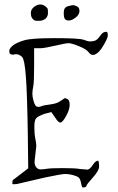

<svg xmlns="http://www.w3.org/2000/svg" viewBox="-20 -835 527 860"><path d="M184.6 -752Q172.9 -742.2 156.2 -741.7Q156.2 -741.7 149.9 -741.7Q138.2 -741.7 134.3 -743.7Q129.4 -746.1 123.8 -753.9Q118.2 -761.7 118.2 -777.3Q118.2 -793 132.6 -804Q147 -814.9 159.9 -814.9Q172.9 -814.9 182.6 -807.1Q192.4 -799.3 193.6 -795.4Q194.8 -791.5 194.8 -776.6Q194.8 -761.7 184.6 -752ZM289.6 -743.2Q288.6 -743.2 287.6 -743.2Q276.9 -743.2 271.2 -749.5Q265.6 -755.9 265.6 -775.9Q265.6 -775.9 265.6 -779.3Q265.6 -801.8 283.9 -806.9Q302.2 -812 307.4 -812Q312.5 -812 324.2 -806.9Q335.9 -801.8 335.9 -785.6Q335.9 -769.5 319.1 -756.6Q302.2 -743.7 289.6 -743.2ZM418 -115.2H419.9Q419.9 -115.2 421.9 -110.4Q423.8 -105.5 423.8 -88.4Q423.8 -71.3 396.5 -40.5Q369.1 -9.8 367.7 -3.9Q366.2 2 361.3 3.4Q356.4 4.9 351.6 4.9Q346.7 4.9 343.3 -14.2Q339.8 -33.2 332.5 -39.6Q325.2 -45.9 307.1 -50.8Q289.1 -55.7 272.5 -55.7Q255.9 -55.7 181.6 -40L55.7 -10.7Q46.9 -10.7 43 -9.8Q43 -9.8 39.1 -9.8H37.1L35.2 -11.7L36.1 -25.4Q38.1 -30.3 51.8 -39.1L106.4 -81.1L104.5 -237.3Q101.6 -419.9 95.7 -494.6Q89.8 -569.3 79.1 -579.6Q68.4 -589.8 57.6 -591.8H45.9L39.1 -589.8Q28.3 -590.8 24.9 -594.2Q21.5 -597.7 21.5 -607.4Q21.5 -617.2 37.1 -630.9Q54.7 -644.5 87.9 -654.3Q120.1 -664.1 218.8 -664.1Q223.6 -664.1 228.5 -664.1Q335.9 -664.1 355 -656.7Q374 -649.4 383.3 -649.4Q392.6 -649.4 403.8 -652.3Q415 -655.3 427.7 -673.3Q440.4 -691.4 449.2 -691.4Q450.2 -691.4 451.2 -692.4Q459 -693.4 460.9 -689.5Q462.9 -685.5 462.9 -675.8Q462.9 -666 447.3 -638.2Q431.6 -610.4 418.9 -599.6Q406.2 -588.9 396 -588.9Q385.7 -588.9 376 -602.1Q366.2 -615.2 333 -628.4Q299.8 -641.6 287.6 -641.6Q275.4 -641.6 229 -630.9Q182.6 -620.1 164.1 -619.1H132.8V-535.2Q132.8 -466.8 128.9 -447.8Q125 -428.7 125 -415.5Q125 -402.3 129.4 -385.7Q133.8 -369.1 138.7 -362.8Q143.6 -356.4 150.4 -356.4Q157.2 -355.5 166 -359.4Q173.8 -363.3 205.1 -367.2Q236.3 -371.1 251 -382.8L270.5 -395.5Q274.4 -395.5 283.2 -390.6Q292 -385.7 292 -364.7Q292 -343.8 275.9 -314.9Q259.8 -286.1 250.5 -286.1Q241.2 -286.1 229.5 -304.7L210 -333L179.7 -325.2Q152.3 -315.4 143.1 -306.6Q133.8 -297.9 133.8 -266.6Q133.8 -235.4 138.2 -214.4Q142.6 -193.4 142.6 -180.7L134.8 -111.3V-110.4Q134.8 -94.7 142.6 -85.4Q150.4 -76.2 161.6 -76.2Q172.9 -76.2 190.4 -79.1Q208 -82 263.2 -82Q318.4 -82 337.9 -78.1L373 -75.2Q383.8 -78.1 395.5 -96.2Q407.2 -114.3 418 -115.2Z"/></svg>

Font: Drukaatie burti
Style: Thin
Weight: 100
Version: Version 0.14